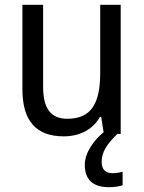

<svg xmlns="http://www.w3.org/2000/svg" viewBox="-20 -556 599 797"><path d="M402 116C402 76 422 44 467 0H481V-536H396V-255C396 -129 361 -63 259 -63C191 -63 159 -106 159 -195V-536H73V-186C73 -56 128 10 245 10C307 10 365 -16 395 -71H400L410 -7C370 26 332 77 332 128C332 188 364 221 432 221C456 221 473 218 489 213V157C479 159 466 163 447 163C418 163 402 147 402 116Z"/></svg>

Font: Noto Sans Gurmukhi SemiCondensed
Style: Regular
Weight: 400
Width: 4
Designer: Jelle Bosma - Monotype Design Team
Foundry: Monotype Imaging Inc.
Version: Version 2.004